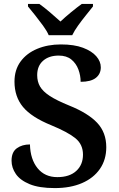

<svg xmlns="http://www.w3.org/2000/svg" viewBox="-20 -951 606 981"><path d="M260 10Q180 10 131.5 -10Q83 -30 61 -62Q39 -94 39 -130Q39 -174 66 -193.5Q93 -213 133 -213Q135 -137 172 -91.5Q209 -46 273 -46Q335 -46 369.5 -77.5Q404 -109 404 -161Q404 -213 365.5 -244.5Q327 -276 242 -311Q141 -352 97.5 -404.5Q54 -457 54 -534Q54 -594 85 -636.5Q116 -679 170 -701.5Q224 -724 291 -724Q359 -724 404 -707Q449 -690 472 -663.5Q495 -637 495 -607Q495 -573 469.5 -553Q444 -533 392 -533Q392 -565 380.5 -596Q369 -627 344.5 -647Q320 -667 280 -667Q230 -667 200 -640.5Q170 -614 170 -567Q170 -534 184.5 -509Q199 -484 234 -461Q269 -438 333 -412Q430 -373 476.5 -323.5Q523 -274 523 -199Q523 -135 490.5 -88Q458 -41 399 -15.5Q340 10 260 10ZM229 -771Q219 -794 199.5 -820.5Q180 -847 159.5 -873Q139 -899 123 -918V-931H181Q205 -914 235.5 -888Q266 -862 289 -841Q311 -862 342.5 -888Q374 -914 398 -931H455V-918Q440 -899 419 -873Q398 -847 379 -820.5Q360 -794 349 -771Z"/></svg>

Font: Noto Serif Telugu SemiBold
Style: Regular
Weight: 600
Designer: Jelle Bosma - Monotype Design Team
Foundry: Monotype Imaging Inc.
Version: Version 2.005; ttfautohint (v1.8.4.7-5d5b)